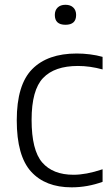

<svg xmlns="http://www.w3.org/2000/svg" viewBox="-20 -773 466 802"><path d="M279 9.5Q169.5 9.5 109.8 -56.2Q50 -122 50 -270.5Q50 -419 114.5 -484.2Q179 -549.5 300.5 -549.5Q327.5 -549.5 355.5 -546Q383.5 -542.5 408.5 -535.5V-483Q355.5 -497.5 305.5 -497.5Q208 -497.5 160 -447.2Q112 -397 112 -272.5Q112 -145.5 156.5 -94.2Q201 -43 287 -43Q313 -43 342.8 -48.5Q372.5 -54 408.5 -66V-13.5Q345 9.5 279 9.5ZM253.5 -669.5Q209 -669.5 209 -710.5Q209 -730 220.8 -741.5Q232.5 -753 253.5 -753Q274.5 -753 286.2 -741.5Q298 -730 298 -710.5Q298 -669.5 253.5 -669.5Z"/></svg>

Font: Encode Sans Lt
Style: Regular
Weight: 300
Designer: Multiple Designers
Foundry: Impallari Type
Version: Version 3.002; ttfautohint (v1.8.3) -l 8 -r 50 -G 200 -x 14 